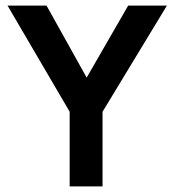

<svg xmlns="http://www.w3.org/2000/svg" viewBox="-20 -669 626 689"><path d="M7 -649H147L291 -390.5L440 -649H579L348 -268V0H230V-268Z"/></svg>

Font: Karla
Style: Bold
Weight: 700
Designer: Jonathan Pinhorn
Version: Version 2.004; ttfautohint (v1.8.4.7-5d5b);gftools[0.9.33]